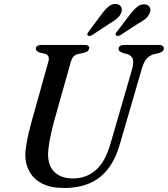

<svg xmlns="http://www.w3.org/2000/svg" viewBox="-20 -924 836 957"><path d="M531 -209 638.5 -579.5Q647 -611.5 642 -629.2Q637 -647 615 -654L595.5 -659Q582 -664 576.2 -668.8Q570.5 -673.5 571 -681Q571 -689 578.2 -694.5Q585.5 -700 599.5 -700H773.5Q785 -700 790.8 -695.2Q796.5 -690.5 796.5 -683.5Q796.5 -674 790.8 -668.8Q785 -663.5 770.5 -659L745.5 -653.5Q723.5 -646.5 709.5 -629.8Q695.5 -613 685.5 -577L577.5 -205.5Q556 -131 518.5 -82.5Q481 -34 426.5 -10.5Q372 13 299 13Q233.5 13 190.5 -9Q147.5 -31 126.8 -68.8Q106 -106.5 106 -153.5Q106.5 -173 110.8 -200.2Q115 -227.5 122 -257Q129 -286.5 136 -312.5L220.5 -615Q225.5 -629.5 221.8 -640.8Q218 -652 206 -655.5L179 -661.5Q167.5 -666 163 -670.5Q158.5 -675 158.5 -682.5Q158.5 -690 165.8 -695Q173 -700 185.5 -700H401.5Q425 -700 425 -684.5Q424.5 -677 418.5 -670.8Q412.5 -664.5 398.5 -661L367 -654Q353.5 -650.5 345.8 -641.5Q338 -632.5 332.5 -614L247.5 -312.5Q233.5 -258 226.8 -220.2Q220 -182.5 219.5 -156Q219.5 -96 252.8 -65.2Q286 -34.5 344 -34.5Q409 -34.5 456.8 -75.5Q504.5 -116.5 531 -209ZM485.5 -852Q504 -877.5 521.5 -891.8Q539 -906 559.5 -904Q576.5 -902.5 583.5 -890.2Q590.5 -878 584.5 -861.5Q578.5 -845 564 -832.5Q549.5 -820 528.5 -808L439 -749Q433 -745.5 427 -744.8Q421 -744 417 -747.5Q414 -751.5 416 -756.5Q418 -761.5 422.5 -767.5ZM628 -852Q647.5 -877 665.2 -891Q683 -905 703.5 -902Q720 -900 726.5 -887.5Q733 -875 726 -858.5Q719.5 -842 704.8 -830Q690 -818 668.5 -806.5L579.5 -748.5Q573 -745.5 566.8 -745Q560.5 -744.5 557.5 -748Q554.5 -752 556.8 -757Q559 -762 564 -767.5Z"/></svg>

Font: Fraunces
Style: Italic
Weight: 400
Italic angle: -16°
Version: Version 1.000;[b76b70a41]